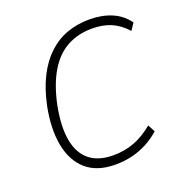

<svg xmlns="http://www.w3.org/2000/svg" viewBox="-129 -828 911 952"><g transform="rotate(-20 326.0 -352.5)"><path d="M322 8Q225 8 168.5 -41Q112 -90 95 -178Q78 -266 101 -382Q119 -467 150.5 -529Q182 -591 226.5 -632.5Q271 -674 325.5 -693.5Q380 -713 444 -713Q510 -713 561.5 -691Q613 -669 645 -624L621 -588Q584 -629 541 -647.5Q498 -666 440 -666Q367 -666 309.5 -635Q252 -604 212 -538Q172 -472 150 -369Q129 -262 142 -188.5Q155 -115 201.5 -77Q248 -39 327 -39Q386 -39 437 -58Q488 -77 539 -119L559 -81Q527 -52 489 -32Q451 -12 409 -2Q367 8 322 8Z"/></g></svg>

Font: Nunito Sans 7pt SemiCondensed ExtraLight
Style: Italic
Weight: 250
Width: 4
Italic angle: -9°
Designer: Vernon Adams
Foundry: Vernon Adams
Version: Version 3.101;gftools[0.9.27]